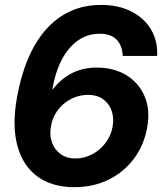

<svg xmlns="http://www.w3.org/2000/svg" viewBox="-20 -759 667 790"><path d="M285.6 11.2Q220.2 11.2 169.7 -12Q119.1 -35.2 87.2 -80.8Q55.2 -126.5 44.4 -193.6Q33.7 -260.7 48.3 -349.1Q63.5 -439.5 93 -511.5Q122.6 -583.5 166.3 -634.3Q210 -685.1 267.6 -711.9Q325.2 -738.8 396 -738.8Q468.3 -738.8 521.2 -711.4Q574.2 -684.1 602.1 -636.5Q629.9 -588.9 626.5 -528.8H484.9Q483.4 -570.8 460.2 -595.5Q437 -620.1 390.1 -620.1Q339.4 -620.1 299.6 -591.6Q259.8 -563 233.4 -511.7Q207 -460.4 195.3 -391.6H197.3Q219.7 -420.4 247.1 -440.4Q274.4 -460.4 307.1 -470.7Q339.8 -481 377.4 -481Q448.7 -481 499.8 -449.7Q550.8 -418.5 574.5 -364Q598.1 -309.6 586.4 -239.3Q574.2 -165 533 -108.6Q491.7 -52.2 428.2 -20.5Q364.7 11.2 285.6 11.2ZM290.5 -106.9Q327.1 -106.9 359.6 -124.3Q392.1 -141.6 414.6 -171.4Q437 -201.2 443.4 -238.3Q449.7 -275.4 438.7 -304.9Q427.7 -334.5 403.1 -351.6Q378.4 -368.7 342.8 -368.7Q314 -368.7 288.3 -358.9Q262.7 -349.1 241.9 -331.5Q221.2 -314 207.5 -290Q193.8 -266.1 189.5 -237.8Q183.1 -201.2 194.3 -171.4Q205.6 -141.6 230.5 -124.3Q255.4 -106.9 290.5 -106.9Z"/></svg>

Font: Inter 28pt
Style: Bold Italic
Weight: 700
Italic angle: -9.3988°
Designer: Rasmus Andersson
Foundry: rsms
Version: Version 4.001;git-66647c0bb